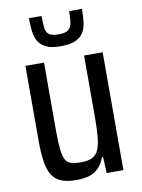

<svg xmlns="http://www.w3.org/2000/svg" viewBox="-98 -897 774 1048"><g transform="rotate(-10 289.0 -373.5)"><path d="M240 84Q186 84 153 69.5Q120 55 103 25Q86 -5 79.5 -52Q73 -99 73 -163V-578H176V-199Q176 -134 180.5 -95Q185 -56 196 -37.5Q207 -19 227.5 -13Q248 -7 282 -7Q321 -7 344.5 -19.5Q368 -32 379 -58.5Q390 -85 394 -129.5Q398 -174 398 -237V-578H501V75H408L404 -15H398Q386 19 365 41.5Q344 64 313 74Q282 84 240 84ZM282 -650Q231 -650 202 -664Q173 -678 159 -701.5Q145 -725 141 -758.5Q137 -792 137 -831H207Q207 -789 210 -764Q213 -739 229.5 -727.5Q246 -716 282 -716Q319 -716 335 -728Q351 -740 355.5 -766Q360 -792 360 -831H431Q431 -792 427 -758.5Q423 -725 409 -701.5Q395 -678 365 -664Q335 -650 282 -650Z"/></g></svg>

Font: Farlight84_Sys_V01
Style: Regular
Weight: 400
Designer: Ryoko NISHIZUKA  (kana, bopomofo & ideographs); Paul D. Hunt (Latin, Greek & Cyrillic); Sandoll Communications , Soo-you
Foundry: Adobe
Version: Version 2.004;October 29, 2024;FontCreator 14.0.0.2814 64-bi